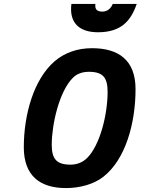

<svg xmlns="http://www.w3.org/2000/svg" viewBox="-20 -947 715 976"><path d="M315 9C386 9 456 -10 505 -48C619 -137 669 -322 669 -494C669 -641 583 -702 448 -702C373 -702 308 -679 257 -635C151 -543 101 -364 101 -198C101 -54 183 9 315 9ZM339 -110C267 -110 243 -139 243 -212C243 -312 280 -482 351 -552C373 -574 402 -582 432 -582C503 -582 527 -553 527 -480C527 -366 489 -210 423 -144C400 -121 370 -110 339 -110ZM343 -927C331 -835 379 -783 478 -783C595 -783 645 -840 675 -927H553C544 -904 526 -888 500 -888C474 -888 461 -899 465 -927H343Z"/></svg>

Font: RazerF5
Style: Bold Italic
Weight: 700
Foundry: Razer Inc.
Version: Version 2